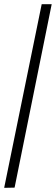

<svg xmlns="http://www.w3.org/2000/svg" viewBox="-20 -780 268 921"><path d="M0 121 180 -760H228L50 120Z"/></svg>

Font: Noto Serif Thai ExtraCondensed
Style: Regular
Weight: 400
Width: 2
Designer: Monotype Design Team
Foundry: Monotype Imaging Inc.
Version: Version 2.002; ttfautohint (v1.8.4.7-5d5b)